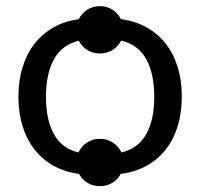

<svg xmlns="http://www.w3.org/2000/svg" viewBox="-20 -576 668 641"><path d="M385.5 -67Q441 -80 468 -127.8Q495 -175.5 495 -253Q495 -331 467.8 -379.2Q440.5 -427.5 384.5 -440.5Q374.5 -421 355.8 -409.2Q337 -397.5 313.5 -397.5Q289.5 -397.5 271.2 -409.2Q253 -421 243 -440Q187.5 -427 160.5 -378.8Q133.5 -330.5 133.5 -253Q133.5 -175.5 160.2 -127.8Q187 -80 242 -67Q251.5 -87.5 270.2 -100Q289 -112.5 313.5 -112.5Q337.5 -112.5 356.8 -100Q376 -87.5 385.5 -67ZM587 -253.5Q587 -199 573 -154Q559 -109 532.5 -75.8Q506 -42.5 468.2 -22Q430.5 -1.5 383 4.5Q373 23.5 354.8 34.5Q336.5 45.5 313.5 45.5Q290.5 45.5 272.2 34.5Q254 23.5 244 4.5Q197 -1.5 159.5 -22.2Q122 -43 95.8 -76.2Q69.5 -109.5 55.5 -154.2Q41.5 -199 41.5 -253.5Q41.5 -307.5 55.5 -352.2Q69.5 -397 95.5 -430.2Q121.5 -463.5 158.8 -484.5Q196 -505.5 243 -512Q252.5 -531.5 271 -543.5Q289.5 -555.5 313.5 -555.5Q337 -555.5 355.5 -543.5Q374 -531.5 384 -512Q431 -506 468.8 -485Q506.5 -464 532.8 -430.8Q559 -397.5 573 -352.5Q587 -307.5 587 -253.5Z"/></svg>

Font: Lato 2
Style: Regular
Weight: 400
Designer: Lukasz Dziedzic with Adam Twardoch and Botio Nikoltchev
Foundry: tyPoland Lukasz Dziedzic
Version: Version 2.015; 2015-08-06; http://www.latofonts.com/